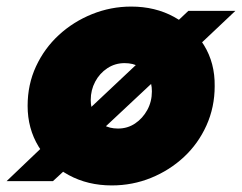

<svg xmlns="http://www.w3.org/2000/svg" viewBox="-54 -551 736 584"><path d="M251 -151 206 -209 376 -369 423 -312ZM554 -416 483 -484 519 -518H662ZM-34 0 75 -104 146 -36 107 0ZM286 13Q213 13 155 -18.5Q97 -50 63.5 -105Q30 -160 30 -229Q30 -294 55.5 -349Q81 -404 125 -444.5Q169 -485 226 -508Q283 -531 345 -531Q418 -531 475.5 -499.5Q533 -468 566.5 -413.5Q600 -359 599 -289Q599 -225 574 -169.5Q549 -114 505.5 -73.5Q462 -33 405.5 -10Q349 13 286 13ZM305 -160Q334 -160 357 -175.5Q380 -191 394 -216.5Q408 -242 408 -273Q408 -298 398 -317.5Q388 -337 369.5 -348Q351 -359 325 -359Q296 -359 272.5 -343.5Q249 -328 235.5 -302.5Q222 -277 222 -247Q222 -222 232 -202Q242 -182 260.5 -171Q279 -160 305 -160Z"/></svg>

Font: MuseoModerno Black
Style: Italic
Weight: 900
Italic angle: -9°
Designer: Pablo Cosgaya, Héctor Gatti, Marcela Romero, and the Authors of The MuseoModerno Project.
Foundry: Omnibus-Type Team
Version: Version 1.003